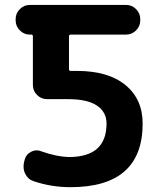

<svg xmlns="http://www.w3.org/2000/svg" viewBox="-20 -775 642 784"><path d="M415 -270.5Q415 -317.4 376 -343.8Q336.9 -370.1 258.8 -370.1H171.9Q148.4 -370.1 131.3 -387.2Q114.3 -404.3 114.3 -427.7V-627Q114.3 -633.8 107.4 -633.8H101.6Q78.1 -633.8 61 -650.9Q43.9 -668 43.9 -691.4V-697.3Q43.9 -720.7 61 -737.8Q78.1 -754.9 101.6 -754.9H495.1Q518.6 -754.9 535.6 -737.8Q552.7 -720.7 552.7 -697.3V-691.4Q552.7 -668 535.6 -650.9Q518.6 -633.8 495.1 -633.8H269.5Q261.7 -633.8 261.7 -627V-492.2Q261.7 -485.4 269.5 -485.4H294.9Q421.9 -485.4 492.2 -427.7Q562.5 -370.1 562.5 -270.5Q562.5 -10.7 267.6 -10.7Q189.5 -10.7 117.2 -35.2Q93.8 -43 83 -65.4Q76.2 -79.1 76.2 -94.7Q76.2 -103.5 78.1 -112.3L81.1 -124Q86.9 -145.5 107.4 -155.3Q118.2 -161.1 129.9 -161.1Q139.6 -161.1 148.4 -157.2Q210.9 -134.8 263.7 -133.8Q415 -134.8 415 -270.5Z"/></svg>

Font: Gen Jyuu Gothic P Bold
Style: Bold
Weight: 700
Designer: [Source Han Sans]
Ryoko NISHIZUKA  (kana & ideographs); Paul D. Hunt (Latin, Greek & Cyrillic); Wenlong ZHANG  (bopomofo
Version: Version 1.002.20150607